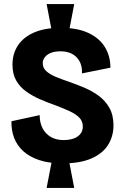

<svg xmlns="http://www.w3.org/2000/svg" viewBox="-20 -798 606 939"><path d="M234 -642 208 -778H343L317 -642ZM208 121 234 -14H317L343 121ZM287 1Q220 1 172 -15Q124 -31 93.5 -59Q63 -87 49 -124Q35 -161 36 -205L174 -235Q174 -198 188 -171Q202 -144 228 -128.5Q254 -113 291 -113Q319 -113 340 -120.5Q361 -128 373 -143Q385 -158 385 -179Q385 -205 368 -222.5Q351 -240 321 -254Q291 -268 251 -283Q211 -297 173.5 -313.5Q136 -330 106 -352Q76 -374 58.5 -405.5Q41 -437 41 -482Q41 -535 67.5 -575.5Q94 -616 146.5 -639Q199 -662 278 -662Q359 -662 413 -636.5Q467 -611 493.5 -567Q520 -523 520 -467L381 -439Q382 -463 375.5 -483Q369 -503 355 -517.5Q341 -532 321.5 -539.5Q302 -547 276 -547Q248 -547 229 -539.5Q210 -532 199.5 -518.5Q189 -505 189 -489Q189 -466 206.5 -450Q224 -434 253 -422Q282 -410 315 -399Q352 -386 390.5 -370Q429 -354 462 -330Q495 -306 515 -270.5Q535 -235 535 -185Q535 -132 509 -90Q483 -48 428 -23.5Q373 1 287 1Z"/></svg>

Font: Bricolage Grotesque SemiCondensed ExtraBold
Style: Regular
Weight: 800
Width: 4
Designer: Mathieu Triay
Foundry: Atelier Triay
Version: Version 1.001;gftools[0.9.33.dev8+g029e19f]